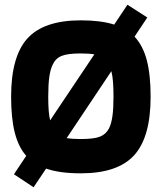

<svg xmlns="http://www.w3.org/2000/svg" viewBox="-20 -723 684 812"><path d="M122 69 39 14 91 -64Q58 -101 42.5 -162Q27 -223 27 -314Q27 -485 96.5 -561Q166 -637 322 -637Q364 -637 399.5 -632.5Q435 -628 463 -619L519 -703L603 -649L549 -568Q584 -531 600.5 -469.5Q617 -408 617 -314Q617 -143 547.5 -66.5Q478 10 322 10Q276 10 240 5Q204 0 175 -10ZM203 -450Q193 -430 188.5 -397.5Q184 -365 184 -314Q184 -278 186 -254.5Q188 -231 192 -214L379 -493Q368 -495 354 -496Q340 -497 322 -497Q266 -497 240.5 -486.5Q215 -476 203 -450ZM322 -135Q377 -135 402.5 -145Q428 -155 441 -180Q451 -200 455.5 -232Q460 -264 460 -314Q460 -349 458 -375.5Q456 -402 451 -422L262 -139Q274 -137 288.5 -136Q303 -135 322 -135Z"/></svg>

Font: Blinker
Style: Bold
Weight: 700
Designer: Juergen Huber
Foundry: supertype
Version: Version 1.015;PS 1.15;hotconv 1.0.88;makeotf.lib2.5.647800; 